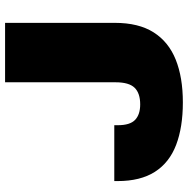

<svg xmlns="http://www.w3.org/2000/svg" viewBox="-12 -716 740 756"><g transform="rotate(-90 358.0 -338.0)"><path d="M333 12Q235 12 165.5 -14.5Q96 -41 59.5 -98Q23 -155 23 -245V-258H243V-244Q243 -196 264 -176Q285 -156 325 -156Q369 -156 390.5 -178Q412 -200 412 -253V-688H646V-256Q646 -162 608.5 -103Q571 -44 501 -16Q431 12 333 12Z"/></g></svg>

Font: Archivo SemiExpanded Black
Style: Regular
Weight: 900
Width: 6
Designer: Hector Gatti
Foundry: Omnibus-Type
Version: Version 2.001